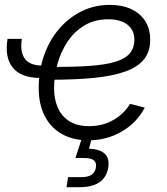

<svg xmlns="http://www.w3.org/2000/svg" viewBox="-20 -570 690 794"><path d="M147.5 -247.6Q66.4 -247.6 32.5 -290.8Q-1.5 -334 11.2 -409.2H70.3Q62 -357.9 81.8 -328.4Q101.6 -298.8 156.7 -298.8ZM345.2 10.3Q282.7 10.3 236.6 -15.4Q190.4 -41 165.3 -89.6Q140.1 -138.2 140.1 -205.6Q140.1 -277.8 162.1 -340.6Q184.1 -403.3 224.1 -450.2Q264.2 -497.1 317.6 -523.4Q371.1 -549.8 433.6 -549.8Q485.4 -549.8 522.9 -532.2Q560.5 -514.6 580.8 -482.4Q601.1 -450.2 601.1 -405.8Q601.1 -356.4 575.2 -324.5Q549.3 -292.5 497.3 -273.9Q445.3 -255.4 367.7 -247.8Q290 -240.2 187 -240.2L194.8 -293Q284.7 -293 349.4 -297.4Q414.1 -301.8 455.1 -314Q496.1 -326.2 515.9 -348.4Q535.6 -370.6 535.6 -406.2Q535.6 -445.3 507.3 -467.8Q479 -490.2 427.7 -490.2Q372.1 -490.2 330.1 -465.3Q288.1 -440.4 260 -398.7Q231.9 -356.9 217.8 -306.6Q203.6 -256.3 203.6 -205.1Q203.6 -160.2 219 -124.8Q234.4 -89.4 266.6 -68.8Q298.8 -48.3 349.1 -48.3Q404.3 -48.3 448.7 -73.7Q493.2 -99.1 517.6 -140.6L578.6 -125Q547.4 -64 484.9 -26.9Q422.4 10.3 345.2 10.3ZM254.9 204.1 261.7 162.6H315.9Q343.8 162.6 358.4 152.8Q373 143.1 376.5 123Q379.9 103.5 368.7 93.5Q357.4 83.5 328.1 83.5H292L325.2 -18.6H361.3L359.9 0L348.1 44.9Q393.1 46.4 413.3 65.9Q433.6 85.4 427.7 122.6Q420.9 163.1 391.4 183.6Q361.8 204.1 309.6 204.1Z"/></svg>

Font: Inter 18pt Light
Style: Italic
Weight: 300
Italic angle: -9.3988°
Designer: Rasmus Andersson
Foundry: rsms
Version: Version 4.001;git-66647c0bb